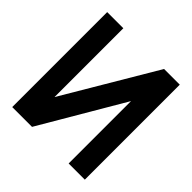

<svg xmlns="http://www.w3.org/2000/svg" viewBox="-183 -850 1001 1001"><g transform="rotate(45 317.5 -350.0)"><path d="M49.8 0V-700.2H168.9V-192.9L469.2 -700.2H585V0H465.8V-460L195.8 0Z"/></g></svg>

Font: Cakra Normal
Style: Regular
Weight: 400
Designer: Lucia Kollert, Vojtech Kollert
Foundry: OoM Type
Version: Version 1.000;Glyphs 3.1.1 (3148)